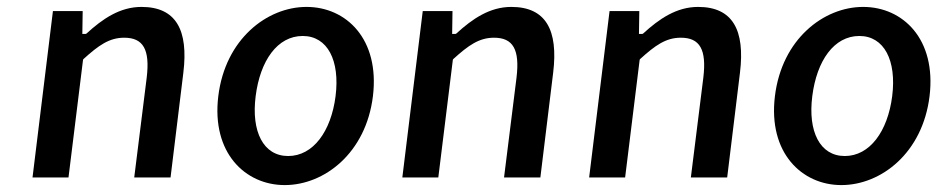

<svg xmlns="http://www.w3.org/2000/svg" viewBox="-20 -523 2718 555"><path d="M178 -10 220 -350 221 -352C265 -392 296 -414 339 -414C394 -414 414 -380 404 -298L368 -10H473L510 -313C525 -436 489 -503 389 -503C327 -503 277 -469 230 -426L228 -425H218L219 -491H133L74 -10Z M803 12C918 12 1038 -81 1058 -245C1078 -410 981 -503 866 -503C752 -503 631 -410 611 -245C591 -81 689 12 803 12ZM855 -419C927 -419 963 -348 950 -245C937 -143 885 -72 813 -72C741 -72 706 -143 719 -245C732 -348 782 -419 855 -419Z M1247 -10 1289 -350 1290 -352C1334 -392 1365 -414 1408 -414C1463 -414 1483 -380 1473 -298L1437 -10H1542L1579 -313C1594 -436 1558 -503 1458 -503C1396 -503 1346 -469 1299 -426L1297 -425H1287L1288 -491H1202L1143 -10Z M1787 -10 1829 -350 1830 -352C1874 -392 1905 -414 1948 -414C2003 -414 2023 -380 2013 -298L1977 -10H2082L2119 -313C2134 -436 2098 -503 1998 -503C1936 -503 1886 -469 1839 -426L1837 -425H1827L1828 -491H1742L1683 -10Z M2412 12C2527 12 2647 -81 2667 -245C2687 -410 2590 -503 2475 -503C2361 -503 2240 -410 2220 -245C2200 -81 2298 12 2412 12ZM2464 -419C2536 -419 2572 -348 2559 -245C2546 -143 2494 -72 2422 -72C2350 -72 2315 -143 2328 -245C2341 -348 2391 -419 2464 -419Z"/></svg>

Font: Falling Sky
Style: LightObl
Weight: 400
Designer: Paul D. Hunt
Foundry: Adobe Systems Incorporated
Version: Version 1.02